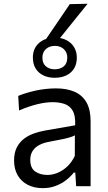

<svg xmlns="http://www.w3.org/2000/svg" viewBox="-20 -966 558 996"><path d="M202 10Q157.5 10 124 -7.2Q90.5 -24.5 71.8 -56.5Q53 -88.5 53 -133.5Q53 -174 67.5 -201.8Q82 -229.5 105.5 -247Q129 -264.5 157.5 -274.2Q186 -284 214.5 -289L370 -316Q372 -366.5 356.8 -392.2Q341.5 -418 314 -427Q286.5 -436 253 -436Q236 -436 216.5 -433.5Q197 -431 175.2 -425.8Q153.5 -420.5 129.5 -412.5Q105.5 -404.5 79 -393L74.5 -468.5Q92.5 -476 115.2 -483Q138 -490 163.8 -495.8Q189.5 -501.5 216.5 -504.5Q243.5 -507.5 271 -507.5Q326.5 -507.5 366.8 -490Q407 -472.5 428.5 -435Q450 -397.5 450 -337Q450 -314 450 -278.5Q450 -243 450 -211V-146.5Q450 -112.5 450 -77.2Q450 -42 450 0H375L370.5 -70.5H362.5Q347 -50.5 323.5 -32Q300 -13.5 269.2 -1.8Q238.5 10 202 10ZM226 -58.5Q252.5 -58.5 279 -69.5Q305.5 -80.5 328.8 -102.2Q352 -124 368 -157L368.5 -264Q360.5 -259.5 347.2 -255Q334 -250.5 307.8 -244.8Q281.5 -239 235 -230.5Q206.5 -225.5 184.5 -214.2Q162.5 -203 149.8 -183.8Q137 -164.5 137 -137Q137 -94 162.8 -76.2Q188.5 -58.5 226 -58.5ZM264 -562.5Q230.5 -562.5 205 -574.8Q179.5 -587 165 -610.5Q150.5 -634 150.5 -667.5Q150.5 -714.5 182.2 -742.8Q214 -771 265 -771Q298.5 -771 324.2 -758Q350 -745 364.2 -721.5Q378.5 -698 378.5 -667.5Q378.5 -633.5 364 -610.2Q349.5 -587 323.8 -574.8Q298 -562.5 264 -562.5ZM264 -606.5Q292.5 -606.5 310.8 -621.8Q329 -637 329 -667Q329 -694.5 311 -711.2Q293 -728 265 -728Q236.5 -728 218.2 -711.5Q200 -695 200 -667Q200 -637 218.2 -621.8Q236.5 -606.5 264 -606.5ZM206.5 -745.5Q240.5 -795.5 274.8 -845.5Q309 -895.5 342 -944.5L434.5 -946.5Q407 -912.5 380 -879Q353 -845.5 326.5 -812.5Q300 -779.5 273.5 -746.5Z"/></svg>

Font: Commissioner Thin
Style: Regular
Weight: 400
Version: Version 1.000